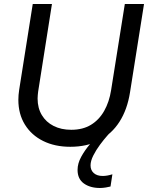

<svg xmlns="http://www.w3.org/2000/svg" viewBox="-20 -720 741 958"><path d="M330.8 12.4Q253.6 12.4 195.2 -16.6Q136.8 -45.6 104.2 -98.4Q71.6 -151.2 71.6 -221.8Q71.6 -233.8 72.6 -246.2Q73.6 -258.6 75.6 -271.6L143.4 -700H239.2L170.4 -263.4Q169.4 -254.8 168.5 -245.9Q167.6 -237 167.6 -228.4Q167.6 -181 188.7 -145.8Q209.8 -110.6 247.6 -91.5Q285.4 -72.4 335.6 -72.4Q393 -72.4 433.7 -97.1Q474.4 -121.8 499.8 -166.6Q525.2 -211.4 534.4 -270.4L602.8 -700H698.6L628.6 -258.6Q615 -173.2 576.2 -112.5Q537.4 -51.8 475.5 -19.7Q413.6 12.4 330.8 12.4ZM478.8 218Q429.8 218 398.4 195.4Q367 172.8 367 127.8Q367 95.6 385.1 62.5Q403.2 29.4 428.8 -0.5Q454.4 -30.4 477.7 -52.9Q501 -75.4 511.6 -86L538 -68.4Q532.2 -62 515.2 -42.9Q498.2 -23.8 478.8 2.3Q459.4 28.4 445.6 55.8Q431.8 83.2 431.8 105.6Q431.8 129.4 448 143.7Q464.2 158 492.4 158Q514.4 158 540.8 149.6L531.4 210.6Q523.2 212.8 508.3 215.4Q493.4 218 478.8 218Z"/></svg>

Font: MuseoModerno Thin
Style: Italic
Weight: 100
Italic angle: -9°
Designer: Pablo Cosgaya, Héctor Gatti, Marcela Romero, and the Authors of The MuseoModerno Project.
Foundry: Omnibus-Type Team
Version: Version 1.003